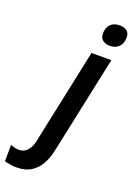

<svg xmlns="http://www.w3.org/2000/svg" viewBox="-306 -819 788 1127"><g transform="rotate(20 87.5 -255.5)"><path d="M-50 240Q-70 240 -90.5 236.5Q-111 233 -124 229L-123 127Q-109 132 -96 135Q-83 138 -69 138Q-50 138 -34.5 128.5Q-19 119 -7 99.5Q5 80 11 49L136 -542H260L131 66Q121 116 99.5 155Q78 194 42 217Q6 240 -50 240ZM222 -618Q196 -618 178 -631Q160 -644 160 -673Q160 -697 169 -714.5Q178 -732 195.5 -741.5Q213 -751 237 -751Q264 -751 281.5 -738.5Q299 -726 299 -697Q299 -661 278.5 -639.5Q258 -618 222 -618Z"/></g></svg>

Font: Noto Sans Display SemiBold
Style: Italic
Weight: 600
Italic angle: -12°
Designer: Monotype Design Team
Foundry: Monotype Imaging Inc.
Version: Version 2.003